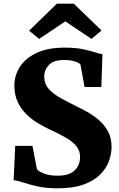

<svg xmlns="http://www.w3.org/2000/svg" viewBox="-20 -1011 648 1042"><path d="M292.5 11Q231 11 184 0.5Q137 -10 104.5 -20.8Q72 -31.5 54 -33L62.5 -219.5H156L180.5 -92.5Q190.5 -80.5 219.5 -69Q248.5 -57.5 292.5 -57.5Q355 -57.5 384.8 -85.8Q414.5 -114 414.5 -160Q414.5 -194 393.8 -218.8Q373 -243.5 335.5 -265Q298 -286.5 246.5 -310Q218 -323.5 185.2 -343Q152.5 -362.5 123.5 -390.5Q94.5 -418.5 76.2 -457.2Q58 -496 58 -548Q58 -601.5 88 -648.2Q118 -695 178.5 -723.8Q239 -752.5 330.5 -752.5Q388.5 -752.5 428.8 -744.2Q469 -736 495 -727.2Q521 -718.5 536 -717L530 -539H439L416.5 -661.5Q410.5 -669.5 386.8 -677.5Q363 -685.5 329.5 -685.5Q271 -685.5 245.5 -658.5Q220 -631.5 220 -596Q220 -556 244.8 -528.2Q269.5 -500.5 310.2 -478.2Q351 -456 398 -432.5Q428 -418.5 460.8 -399.5Q493.5 -380.5 521.8 -354.8Q550 -329 567.8 -294.5Q585.5 -260 585.5 -214Q585.5 -175.5 570.8 -135.8Q556 -96 522.5 -62.8Q489 -29.5 432.5 -9.2Q376 11 292.5 11ZM288.5 -991H380.5L531 -845.5L476.5 -800L334.5 -895L192.5 -800L138 -844.5Z"/></svg>

Font: Merriweather Black
Style: Regular
Weight: 900
Designer: Eben Sorkin
Foundry: Eben Sorkin
Version: Version 2.200;gftools[0.9.31]